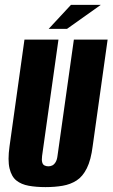

<svg xmlns="http://www.w3.org/2000/svg" viewBox="-20 -753 460 785"><path d="M166 12Q128 12 97.5 6.5Q67 1 47 -15Q27 -31 19 -64.5Q11 -98 19 -155L80 -591H219L152 -115Q150 -99 152.5 -89.5Q155 -80 162 -76.5Q169 -73 178 -73Q186 -73 193.5 -76.5Q201 -80 207 -89.5Q213 -99 215 -115L282 -591H420L359 -156Q352 -99 335 -65Q318 -31 293 -15Q268 1 236 6.5Q204 12 166 12ZM179 -635 270 -733H392L254 -635Z"/></svg>

Font: Alumni Sans ExtraBold
Style: Italic
Weight: 800
Italic angle: -8°
Designer: Robert E. Leuschke
Foundry: Robert E. Leuschke
Version: Version 1.016